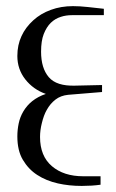

<svg xmlns="http://www.w3.org/2000/svg" viewBox="-20 -610 381 632"><path d="M321.8 -560.1H216.8Q197.3 -560.1 180.7 -554.7Q161.6 -548.8 147.5 -535.2Q133.3 -521.5 124 -498Q115.2 -475.6 115.2 -439.9Q115.2 -385.7 140.6 -356Q166 -326.2 227.1 -328.1L315.9 -330.1V-307.1L204.1 -297.9Q179.7 -295.4 162.6 -282.2Q145 -268.6 133.8 -248Q124 -231 117.7 -204.6Q111.8 -181.2 111.8 -159.2Q111.8 -96.2 150.9 -63Q189.9 -29.8 253.9 -29.8H311V-2Q296.9 0 281.7 1Q261.2 2 249 2Q207 2 170.4 -6.3Q131.8 -15.1 102.5 -34.2Q73.7 -52.7 55.2 -84Q37.1 -114.3 37.1 -161.1Q37.1 -182.6 41.5 -203.6Q45.9 -225.1 57.1 -243.7Q68.8 -263.2 85.9 -276.9Q105.5 -292.5 130.9 -300.8Q89.4 -315.4 63 -349.1Q37.1 -382.3 37.1 -425.8Q37.1 -461.9 50.8 -491.2Q64 -520 89.4 -543Q113.8 -565.4 147.5 -577.6Q180.7 -589.8 220.2 -589.8Q242.2 -589.8 269 -586.9Q295.9 -584 321.8 -581.1Z"/></svg>

Font: SimahzazaarabicW05-Light
Style: Regular
Weight: 300
Designer: Ahmed zaza
Foundry: Ahmed zaza
Version: Version 1.001